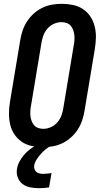

<svg xmlns="http://www.w3.org/2000/svg" viewBox="-20 -763 540 1006"><path d="M206 8Q176 8 147 2Q118 -4 95 -19.5Q72 -35 56 -58.5Q40 -82 33.5 -110Q27 -138 27 -167.5Q27 -197 32 -228L86 -552Q90 -578 98.5 -603Q107 -628 121.5 -650.5Q136 -673 156.5 -691.5Q177 -710 201.5 -722Q226 -734 252 -738.5Q278 -743 303 -743Q333 -743 362 -737Q391 -731 414.5 -715.5Q438 -700 453.5 -676.5Q469 -653 476 -625Q483 -597 482.5 -567.5Q482 -538 477 -507L423 -183Q419 -157 410.5 -132Q402 -107 387.5 -84.5Q373 -62 352.5 -43.5Q332 -25 307.5 -13Q283 -1 257 3.5Q231 8 206 8ZM207 -88Q227 -88 247 -97Q267 -106 281 -122.5Q295 -139 302 -158.5Q309 -178 312 -198L366 -523Q369 -537 370 -551.5Q371 -566 369.5 -579.5Q368 -593 363.5 -605.5Q359 -618 350.5 -628Q342 -638 329 -642.5Q316 -647 302 -647Q282 -647 262 -638Q242 -629 228 -612.5Q214 -596 207 -576.5Q200 -557 197 -537L143 -212Q140 -198 139 -183.5Q138 -169 139.5 -155.5Q141 -142 145.5 -129.5Q150 -117 158.5 -107Q167 -97 180 -92.5Q193 -88 207 -88ZM184 223Q161 223 138 218.5Q115 214 98 201Q81 188 73 166.5Q65 145 69 122Q72 102 82 83.5Q92 65 105.5 49Q119 33 136 20Q153 7 171 -3L180 -8H251L250 0Q233 8 219.5 19Q206 30 194 43.5Q182 57 172 72.5Q162 88 159 105Q158 114 161 123.5Q164 133 171.5 138.5Q179 144 188 146Q197 148 207 148Q217 148 228.5 146.5Q240 145 250 144L237 219Q224 221 211 222Q198 223 184 223Z"/></svg>

Font: Iosevka Curly
Style: Bold Italic
Weight: 700
Italic angle: -9°
Monospace: yes
Designer: Belleve Invis
Foundry: Belleve Invis
Version: Version 22.1.2; ttfautohint (v1.8.4)